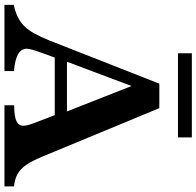

<svg xmlns="http://www.w3.org/2000/svg" viewBox="-30 -874 904 885"><g transform="rotate(90 422.5 -432.0)"><path d="M226.1 -863.8H613.8V-799.8H226.1ZM366.2 -713.9H479L703.1 -172.9Q722.2 -127 740.7 -100.1Q759.3 -73.2 782.7 -60.3Q806.2 -47.4 839.8 -43.9V0H465.8V-44.9Q515.6 -44.9 537.8 -54.7Q560.1 -64.5 560.1 -86.9Q560.1 -96.7 556.4 -110.6Q552.7 -124.5 542 -151.9L511.2 -231.9H246.1L232.9 -196.8Q223.6 -170.4 218 -154.3Q212.4 -138.2 209.7 -128.7Q207 -119.1 206.1 -113.5Q205.1 -107.9 205.1 -103Q205.1 -77.6 230.2 -63Q255.4 -48.3 308.1 -43.9V0H2.9V-43Q34.7 -49.8 58.1 -61Q81.5 -72.3 100.1 -90.6Q118.7 -108.9 134.5 -137.5Q150.4 -166 167 -207ZM377 -585.9 265.1 -288.1H494.1Z"/></g></svg>

Font: BIZ UDPMincho
Style: Bold
Weight: 700
Designer: TypeBank Co., Ltd.
Foundry: Morisawa Inc.
Version: Version 1.06